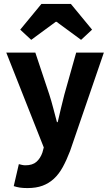

<svg xmlns="http://www.w3.org/2000/svg" viewBox="-20 -764 561 978"><path d="M120 194Q97 194 81 191.5Q65 189 50 184L76 72Q83 74 92 76Q101 78 109 78Q146 78 166 60Q186 42 196 13L203 -13L12 -496H160L231 -283Q242 -249 251 -214Q260 -179 270 -142H274Q282 -177 290.5 -212.5Q299 -248 308 -283L368 -496H509L337 5Q319 52 299.5 87.5Q280 123 254.5 146.5Q229 170 196.5 182Q164 194 120 194ZM83 -613 191 -744H341L449 -613L393 -561L268 -653H264L139 -561Z"/></svg>

Font: hySource Sans Pro
Style: Bold
Weight: 700
Designer: Paul D. Hunt
Foundry: Adobe Systems Incorporated
Version: Version 2.021;PS 2.000;hotconv 1.0.86;makeotf.lib2.5.63406